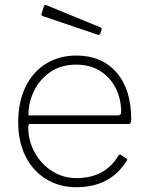

<svg xmlns="http://www.w3.org/2000/svg" viewBox="-20 -772 617 802"><path d="M299 -28Q418 -28 474 -121Q479 -129 485 -125L508 -110Q514 -106 509 -100Q440 10 299 10Q228 10 172.5 -24Q117 -58 86.5 -119.5Q56 -181 56 -261Q56 -347 87 -410Q118 -473 173 -506.5Q228 -540 299 -540Q405 -540 466.5 -469.5Q528 -399 528 -274V-269Q528 -262 525.5 -258Q523 -254 515 -254H104Q98 -254 98 -240Q98 -184 125 -135Q152 -86 198 -57Q244 -28 299 -28ZM469 -290Q479 -290 482.5 -293Q486 -296 486 -304Q486 -359 463 -404.5Q440 -450 397.5 -476Q355 -502 298 -502Q235 -502 190 -471Q145 -440 121.5 -391Q98 -342 99 -290ZM172 -751 401 -657Q403 -656 404 -653.5Q405 -651 404 -647L399 -632Q396 -624 388 -627L161 -704Q155 -706 153.5 -708.5Q152 -711 154 -716L164 -748Q165 -750 167.5 -751Q170 -752 172 -751Z"/></svg>

Font: Libre Franklin Thin
Style: Regular
Weight: 250
Designer: Pablo Impallari, Rodrigo Fuenzalida
Foundry: Impallari Type
Version: Version 1.002; ttfautohint (v1.5)